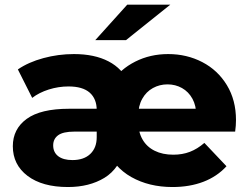

<svg xmlns="http://www.w3.org/2000/svg" viewBox="-20 -775 1038 804"><path d="M33.7 -162.7Q33.7 -234.7 91.7 -277.1Q149.8 -319.6 269.4 -319.6H401V-223.9H291.7Q244.2 -223.9 223.4 -208.6Q202.7 -193.2 202.7 -166.3Q202.7 -137.2 223.8 -120.9Q245 -104.7 283.1 -104.7Q331.2 -104.7 358.1 -130.4Q385 -156.1 385 -200.4V-313.7Q385 -361.1 355.6 -387.1Q326.1 -413 266.9 -413Q224.8 -413 184.2 -400.2Q143.6 -387.3 114.8 -365.1L54.8 -484.3Q99.1 -514.7 161.5 -531.6Q223.9 -548.6 289.6 -548.6Q375.6 -548.6 434.3 -518.1Q493.1 -487.6 519.6 -427.9L446.7 -430.1Q483.7 -485.4 546.3 -517Q608.9 -548.6 684.1 -548.6Q762.2 -548.6 827.1 -514.9Q892 -481.2 930.1 -418.4Q968.2 -355.6 968.2 -272.4Q968.2 -249.2 964.7 -223.9H541.3V-319.6H845.6L801.8 -292.1Q801.8 -332.4 785.7 -361.7Q769.6 -390.9 742.1 -406.3Q714.6 -421.7 681.4 -421.7Q648.3 -421.7 620.3 -406.3Q592.2 -390.9 575.6 -361.2Q559 -331.6 559 -290.8V-263.9Q559 -222.2 576.7 -191.2Q594.4 -160.2 627.6 -143.7Q660.7 -127.2 705.7 -127.2Q743.9 -127.2 775.1 -139.2Q806.3 -151.1 835.8 -176.6L928.4 -78.9Q889.2 -35.9 831.7 -13.8Q774.1 8.2 702.2 8.2Q604.2 8.2 529.9 -33.6Q455.7 -75.3 418.2 -162.6L507 -162.1Q480.8 -68.8 417.3 -30.3Q353.8 8.2 264.7 8.2Q157.2 8.2 95.4 -38.5Q33.7 -85.2 33.7 -162.7ZM512.8 -755.4H693.1L507.7 -607H379Z"/></svg>

Font: iiserrat Thin
Style: Regular
Weight: 100
Designer: Akira Ohta
Foundry: Akira Ohta
Version: Version 1.200;Glyphs 3.3.1 (3343)